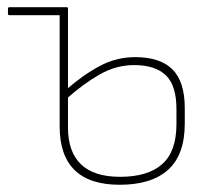

<svg xmlns="http://www.w3.org/2000/svg" viewBox="-20 -499 600 531"><path d="M6 -457Q2 -457 2 -461V-475Q2 -479 6 -479H156V-457ZM311 12Q228 12 186.5 -28.5Q145 -69 145 -149V-475Q145 -479 149 -479H165Q168 -479 168 -475V-147Q168 -79 204 -44.5Q240 -10 312 -10Q389 -10 428.5 -45Q468 -80 468 -156V-197Q468 -263 438.5 -291Q409 -319 351 -319Q301 -319 255.5 -293Q210 -267 163 -225V-251Q210 -292 256 -316.5Q302 -341 354 -341Q423 -341 457 -307Q491 -273 491 -200V-157Q491 -71 445 -29.5Q399 12 311 12Z"/></svg>

Font: Sofia Sans Thin
Style: Regular
Weight: 250
Designer: Botio Nikoltchev, Ani Petrova
Foundry: lettersoup
Version: Version 4.101